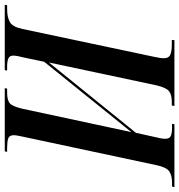

<svg xmlns="http://www.w3.org/2000/svg" viewBox="-25 -761 754 808"><g transform="rotate(90 352.0 -357.0)"><path d="M-32 0 -30 -10H-14Q19 -10 40 -21Q61 -32 70 -75L187 -628Q190 -642 191.5 -652Q193 -662 193 -670Q193 -689 180 -696Q167 -703 132 -703H116L117 -714H394L392 -703H376Q347 -703 332 -691.5Q317 -680 307 -638L211 -186L507 -552L524 -629Q532 -659 532 -676Q532 -694 519.5 -699Q507 -704 486 -704H469L471 -714H736L733 -704H716Q687 -704 669.5 -692.5Q652 -681 643 -638L524 -80Q521 -65 519 -55.5Q517 -46 517 -38Q517 -19 531 -14.5Q545 -10 570 -10H587L585 0H319L321 -10H338Q370 -10 383 -21.5Q396 -33 406 -76L504 -533L208 -166L191 -85Q182 -50 182 -36Q182 -20 194.5 -15Q207 -10 228 -10H245L243 0Z"/></g></svg>

Font: Noto Serif Display ExtraCondensed SemiBold
Style: Italic
Weight: 600
Width: 2
Italic angle: -12°
Designer: Monotype Design Team
Foundry: Monotype Imaging Inc.
Version: Version 2.009